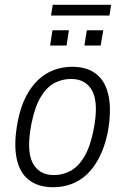

<svg xmlns="http://www.w3.org/2000/svg" viewBox="-20 -777 524 805"><path d="M203 8Q140 8 100.5 -23Q61 -54 49 -116.5Q37 -179 55 -271Q67 -330 89 -372.5Q111 -415 140.5 -442.5Q170 -470 206 -483.5Q242 -497 283 -497Q346 -497 385 -465.5Q424 -434 436 -371.5Q448 -309 431 -218Q418 -159 396 -116.5Q374 -74 345 -46.5Q316 -19 280 -5.5Q244 8 203 8ZM206 -43Q244 -43 276.5 -61Q309 -79 333.5 -120Q358 -161 372 -231Q394 -341 368 -393.5Q342 -446 278 -446Q240 -446 207.5 -428.5Q175 -411 150.5 -370Q126 -329 112 -259Q90 -147 116.5 -95Q143 -43 206 -43ZM194 -712 201 -757H446L439 -712ZM190 -586 200 -650H269L259 -586ZM334 -586 344 -650H413L402 -586Z"/></svg>

Font: Nunito Sans 10pt Condensed Light
Style: Italic
Weight: 300
Width: 3
Italic angle: -9°
Designer: Vernon Adams
Foundry: Vernon Adams
Version: Version 3.101;gftools[0.9.27]